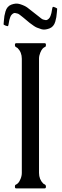

<svg xmlns="http://www.w3.org/2000/svg" viewBox="-26 -1038 339 1058"><path d="M137.2 -912.1 102.1 -941.4Q77.6 -961.9 71.3 -963.1Q64.9 -964.4 59.8 -965.8Q54.7 -967.3 49.8 -965.3Q44.9 -963.4 39.3 -958Q33.7 -952.6 30.3 -943.1Q26.9 -933.6 25.4 -927.5Q23.9 -921.4 22.2 -909.9Q20.5 -898.4 18.6 -895.3Q16.6 -892.1 5.1 -896.7Q-6.3 -901.4 -6.3 -903.8Q-5.9 -907.2 -4.6 -923.6Q-3.4 -939.9 -1.7 -950.2Q0 -960.4 4.2 -974.9Q8.3 -989.3 16.6 -998.8Q24.9 -1008.3 37.1 -1012.7Q49.3 -1017.1 60.8 -1018.1Q72.3 -1019 84.5 -1015.1Q110.8 -1006.8 125 -996.1L181.2 -952.1Q205.6 -931.6 211.7 -930.4Q217.8 -929.2 222.9 -927.7Q228 -926.3 232.9 -928.2Q237.8 -930.2 243.4 -935.5Q249 -940.9 252.4 -950.4Q255.9 -960 257.3 -966.1Q258.8 -972.2 260.5 -983.6Q262.2 -995.1 264.2 -998.8Q266.1 -1002.4 277.6 -997.3Q289.1 -992.2 289.1 -989.7Q288.6 -986.3 287.4 -970Q286.1 -953.6 284.4 -943.4Q282.7 -933.1 278.6 -918.7Q274.4 -904.3 266.1 -894.8Q257.8 -885.3 245.6 -880.9Q219.7 -871.6 202.6 -877L177.7 -885.7Q165 -890.6 137.2 -912.1ZM62.5 -799.8H220.7Q227.1 -799.8 227.1 -791.3Q227.1 -782.7 224.9 -781Q222.7 -779.3 218.8 -777.6Q214.8 -775.9 208.7 -769.8Q202.6 -763.7 195.8 -747.3Q189 -731 189 -714.4V-85.4Q189 -49.8 212.4 -26.4Q214.4 -24.4 220.7 -21.5Q227.1 -18.6 227.1 -9.3Q227.1 0 220.7 0H62.5Q56.2 0 56.2 -8.5Q56.2 -17.1 58.3 -18.8Q60.5 -20.5 64.5 -22.2Q68.4 -23.9 74.5 -30Q80.6 -36.1 87.4 -52.5Q94.2 -68.8 94.2 -85.4V-714.4Q94.2 -750 70.8 -773.4Q68.8 -775.4 62.5 -778.3Q56.2 -781.2 56.2 -790.5Q56.2 -799.8 62.5 -799.8Z"/></svg>

Font: Della Respira
Style: Regular
Weight: 500
Version: Version 0.201